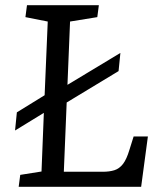

<svg xmlns="http://www.w3.org/2000/svg" viewBox="-20 -720 624 740"><path d="M52 0 58 -46 140 -59 149 -285 38 -217 45 -287 152 -353 164 -637 78 -654 84 -700H361L355 -654L250 -637L240 -393L444 -516L437 -446L237 -325L226 -58H376Q402 -58 421 -64Q440 -70 454 -88Q468 -106 479 -143L495 -194H550L524 0Z"/></svg>

Font: Literata 12pt
Style: Italic
Weight: 400
Italic angle: -2°
Designer: Latin by Veronika Burian and Jose Scaglione. Greek by Irene Vlachou. Cyrillic by Vera Evstafieva
Foundry: TypeTogether
Version: Version 3.002